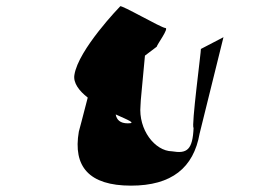

<svg xmlns="http://www.w3.org/2000/svg" viewBox="-20 -878 820 604"><path d="M214 -642C210 -617 229 -592 256 -571C241 -512 228 -464 228 -464C209 -354 260 -294 392 -294C520 -294 589 -350 608 -458L683 -761L612 -724C613 -719 581 -476 589 -476C586 -406 568 -394 521 -402C467 -403 415 -470 422 -546C421 -550 430 -634 436 -703L473 -731C474 -738 513 -790 500 -790C488 -790 359 -865 358 -858C358 -858 226 -722 214 -642ZM344 -518C384 -500 410 -490 382 -490C358 -490 347 -501 344 -518Z"/></svg>

Font: Ampere
Style: ExtIta
Weight: 400
Version: Version 1